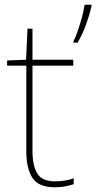

<svg xmlns="http://www.w3.org/2000/svg" viewBox="-20 -780 406 810"><path d="M212 -15Q237 -15 256 -18.5Q275 -22 291 -28V-3Q275 2 256.5 6Q238 10 212 10Q142 10 116.5 -30Q91 -70 91 -140V-503H10V-525L90 -528L96 -659H117V-528H289V-503H117V-143Q117 -82 137 -48.5Q157 -15 212 -15ZM366 -754Q357 -715 342.5 -675Q328 -635 307 -600H290V-606Q298 -621 308 -649.5Q318 -678 326 -708.5Q334 -739 337 -760H366Z"/></svg>

Font: Noto Sans Thaana Thin
Style: Regular
Weight: 100
Designer: David Williams
Foundry: Google Inc.
Version: Version 3.001; ttfautohint (v1.8.4.7-5d5b)